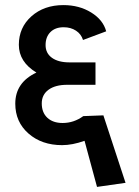

<svg xmlns="http://www.w3.org/2000/svg" viewBox="-20 -730 547 754"><path d="M253 -485H355V-397H244Q197 -397 170.5 -377.5Q144 -358 144 -324Q144 -288 166 -267.5Q188 -247 226 -247Q270 -247 307 -274L386 -277L473 -12L361 4L312 -177Q264 -160 224 -160Q144 -160 92 -205.5Q40 -251 40 -323Q40 -406 123 -445Q54 -487 54 -554Q54 -622 103.5 -666Q153 -710 229 -710Q291 -710 338 -681Q385 -652 397 -607L306 -573Q299 -596 278.5 -609.5Q258 -623 230 -623Q197 -623 178 -604Q159 -585 159 -553Q159 -521 184 -503Q209 -485 253 -485Z"/></svg>

Font: LT Superior Semi-bold
Style: Regular
Weight: 600
Designer: Daniel Lyons
Foundry: LyonsType
Version: Version 1.0